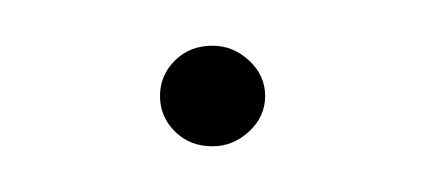

<svg xmlns="http://www.w3.org/2000/svg" viewBox="-20 -312 186 84"><path d="M73 -248Q63 -248 56.5 -254.5Q50 -261 50 -270Q50 -279 56.5 -285.5Q63 -292 73 -292Q82 -292 89 -285.5Q96 -279 96 -270Q96 -261 89 -254.5Q82 -248 73 -248Z"/></svg>

Font: Alumni Sans Thin Thin
Style: Regular
Weight: 250
Version: Version 1.018